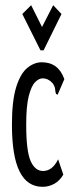

<svg xmlns="http://www.w3.org/2000/svg" viewBox="-20 -709 290 740"><path d="M144 11Q85 11 55.5 -48Q26 -107 26 -229Q26 -321 42.5 -373.5Q59 -426 85.5 -447.5Q112 -469 141 -469Q205 -469 228 -404L206 -353L202 -344L196 -347Q193 -355 192.5 -365Q192 -375 183 -388Q166 -407 144 -407Q130 -407 115.5 -392.5Q101 -378 91 -339.5Q81 -301 81 -229Q81 -127 98 -88.5Q115 -50 146 -50Q182 -50 204 -95L224 -36Q210 -12 189 -0.5Q168 11 144 11ZM100 -689 142 -605 185 -689 217 -655 148 -515H136L66 -655Z"/></svg>

Font: Inconsolata UltraCondensed Medium
Style: Regular
Weight: 500
Width: 1
Monospace: yes
Designer: Raph Levien, Cyreal, Brenton Simpson
Foundry: Raph Levien, Cyreal, Google
Version: Version 3.001; ttfautohint (v1.8.2.53-6de2)